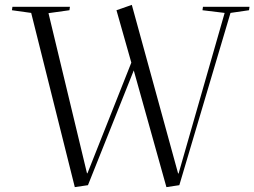

<svg xmlns="http://www.w3.org/2000/svg" viewBox="-20 -758 1044 788"><path d="M711 -46H713L902 -705L811 -716L813 -730H1004L1002 -716L926 -705L716 2L663 10L529 -469L341 2L287 10L108 -705L29 -716L31 -730H267L265 -716L179 -704L337 -47H339L519 -501L458 -716L521 -738Z"/></svg>

Font: Literata 72pt Light
Style: Italic
Weight: 300
Italic angle: -2°
Designer: Latin by Veronika Burian and Jose Scaglione. Greek by Irene Vlachou. Cyrillic by Vera Evstafieva
Foundry: TypeTogether
Version: Version 3.002